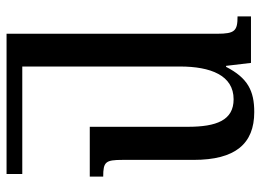

<svg xmlns="http://www.w3.org/2000/svg" viewBox="-125 -417 796 586"><g transform="rotate(90 273.0 -124.0)"><path d="M468 -100V-317C468 -444 419 -502 322 -502C257 -502 218 -482 184 -416H181L172 -492H30V-451C74 -451 83 -443 83 -389V254H511V206H183V-275C183 -369 210 -439 283 -439C347 -439 367 -387 367 -299V0H519V-41C474 -41 468 -48 468 -100Z"/></g></svg>

Font: Noto Serif Armenian SemiCondensed Medium
Style: Regular
Weight: 500
Width: 4
Designer: Monotype Design Team
Foundry: Monotype Imaging Inc.
Version: Version 2.008